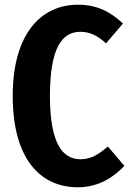

<svg xmlns="http://www.w3.org/2000/svg" viewBox="-20 -778 554 815"><path d="M311 -758C153 -758 34 -633 34 -371C34 -106 149 17 311 17C399 17 464 -27 508 -74L438 -156C403 -127 371 -102 322 -102C244 -102 192 -171 192 -371C192 -578 245 -643 321 -643C363 -643 396 -625 430 -594L502 -678C449 -728 392 -758 311 -758Z"/></svg>

Font: Glow Sans TC Compressed
Style: Bold
Weight: 700
Width: 2
Designer: Ryoko NISHIZUKA (kana, bopomofo & ideographs); Paul D. Hunt (Latin, Greek & Cyrillic); Sandoll Communications, Soo-young
Version: Version 0.93